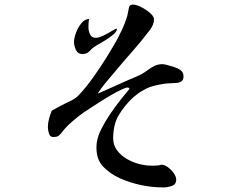

<svg xmlns="http://www.w3.org/2000/svg" viewBox="-20 -772 1040 838"><path d="M781 -439Q781 -423 772 -417Q763 -411 749 -410Q736 -409 722 -408.5Q708 -408 694 -406Q675 -403 654 -398Q633 -393 616 -384Q579 -365 551 -337Q523 -309 501 -274Q486 -250 480 -223.5Q474 -197 474 -168Q474 -139 490.5 -116.5Q507 -94 532.5 -79Q558 -64 586.5 -56.5Q615 -49 640 -49Q647 -49 654.5 -49Q662 -49 669 -50Q674 -50 678 -51.5Q682 -53 686 -53Q698 -53 713 -42Q728 -31 738.5 -16Q749 -1 749 12Q749 33 730 39.5Q711 46 694 46Q594 46 503 6Q460 -14 430.5 -44.5Q401 -75 401 -127Q401 -134 401.5 -140.5Q402 -147 403 -153Q407 -179 423 -210.5Q439 -242 461 -274.5Q483 -307 505.5 -335.5Q528 -364 545 -384Q544 -390 536 -390Q529 -390 509 -380.5Q489 -371 464 -356.5Q439 -342 414 -326Q389 -310 369.5 -297Q350 -284 342 -279Q320 -263 295 -241.5Q270 -220 253 -198Q243 -185 236 -179.5Q229 -174 212 -174Q198 -174 193.5 -190Q189 -206 189 -216Q189 -235 194 -253.5Q199 -272 206 -289Q220 -297 234 -304.5Q248 -312 262 -319Q279 -327 295.5 -335.5Q312 -344 325 -358Q355 -390 385.5 -432.5Q416 -475 444 -520Q472 -565 493 -603Q504 -624 514 -645.5Q524 -667 531 -689Q536 -702 538 -714.5Q540 -727 543 -740Q546 -752 560 -752Q572 -752 589 -744.5Q606 -737 621.5 -726Q637 -715 644 -706Q648 -701 650 -697Q652 -693 652 -686Q652 -674 646.5 -662Q641 -650 634 -641Q598 -593 558 -548Q518 -503 480 -457Q461 -435 441.5 -411.5Q422 -388 406 -363Q439 -377 471.5 -392Q504 -407 536 -421Q547 -426 566.5 -434Q586 -442 595 -447Q610 -455 624 -465.5Q638 -476 653 -484Q671 -492 688 -492Q696 -492 711 -488Q726 -484 741 -479Q756 -474 763 -469Q781 -459 781 -439ZM490 -645Q490 -634 473 -620Q456 -606 436 -594Q416 -582 407 -577Q399 -572 391 -567Q383 -562 376 -554Q361 -536 341 -536Q320 -536 311.5 -554Q303 -572 303 -589Q303 -605 311.5 -628.5Q320 -652 335 -670.5Q350 -689 369 -689Q367 -680 366.5 -670.5Q366 -661 366 -652Q366 -637 373 -622Q380 -607 398 -607Q412 -607 432 -617Q452 -627 468.5 -637Q485 -647 488 -647Q490 -647 490 -645Z"/></svg>

Font: Kaisei HarunoUmi Medium
Style: Regular
Weight: 500
Designer: Font-Kai, 金井和夫
Foundry: KAZUO KANAI
Version: Version 5.003